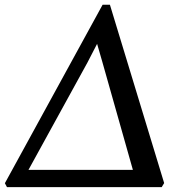

<svg xmlns="http://www.w3.org/2000/svg" viewBox="-37 -766 742 786"><path d="M383 -746.5H413L635 -16.5L625 0H-8.5L-17 -16ZM381.5 -514 360.5 -586.5 321 -510 79.5 -70.5H507Z"/></svg>

Font: Merriweather Text
Style: Italic
Weight: 400
Italic angle: -7.8°
Designer: Eben Sorkin
Foundry: Eben Sorkin
Version: Version 2.100